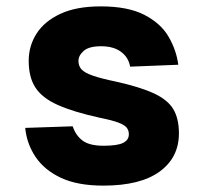

<svg xmlns="http://www.w3.org/2000/svg" viewBox="-20 -570 640 602"><path d="M304 12Q223 12 171 -12.5Q119 -37 91.5 -78Q64 -119 59 -169L208 -174Q217 -146 238.5 -129.5Q260 -113 305 -113Q348 -113 366 -122Q384 -131 384 -149Q384 -161 377.5 -169.5Q371 -178 351.5 -185.5Q332 -193 292 -201Q210 -219 161 -241Q112 -263 91 -295.5Q70 -328 70 -379Q70 -426 94.5 -464.5Q119 -503 169 -526.5Q219 -550 296 -550Q381 -550 432.5 -523.5Q484 -497 508.5 -455Q533 -413 539 -367L388 -361Q383 -390 359.5 -407.5Q336 -425 297 -425Q259 -425 242.5 -410.5Q226 -396 226 -379Q226 -363 235.5 -352.5Q245 -342 270.5 -333Q296 -324 344 -314Q420 -297 463 -277Q506 -257 523.5 -227.5Q541 -198 541 -152Q541 -76 480.5 -32Q420 12 304 12Z"/></svg>

Font: Geist Mono ExtraBold
Style: Regular
Weight: 800
Monospace: yes
Designer: Basement.studio, Andrés Briganti, Mateo Zaragoza
Foundry: Basement.studio, Vercel, Andrés Briganti, Guido Ferreyra, Mateo Zaragoza
Version: Version 1.500; ttfautohint (v1.8.4.7-5d5b)